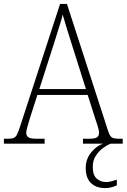

<svg xmlns="http://www.w3.org/2000/svg" viewBox="-22 -734 647 981"><path d="M-2 0V-25H16Q37 -25 47.5 -29Q58 -33 65 -47Q72 -61 81 -89L285 -714H320L529 -69Q538 -40 548.5 -32.5Q559 -25 590 -25H605V0H402V-25H430Q464 -25 474 -32.5Q484 -40 484 -56Q484 -69 476 -93.5Q468 -118 463 -133L426 -249H169L134 -140Q131 -130 126 -113.5Q121 -97 116.5 -81Q112 -65 112 -56Q112 -40 123 -32.5Q134 -25 168 -25H206V0ZM179 -279H417L349 -494Q334 -540 320.5 -585Q307 -630 298 -660Q295 -643 286.5 -616.5Q278 -590 269 -560.5Q260 -531 252 -506ZM516 227Q469 227 442.5 201Q416 175 416 125Q416 78 444.5 44Q473 10 505 0H544Q525 7 504 22.5Q483 38 467.5 62Q452 86 452 118Q452 161 472 178.5Q492 196 519 196Q533 196 545 193Q557 190 575 184V213Q545 227 516 227Z"/></svg>

Font: Noto Serif Tamil SemiCondensed ExtraLight
Style: Italic
Weight: 200
Width: 4
Italic angle: -12°
Designer: Indian Type Foundry, Tom Grace, and the Monotype Design Team
Foundry: Monotype Imaging Inc.
Version: Version 2.003; ttfautohint (v1.8.4.7-5d5b)